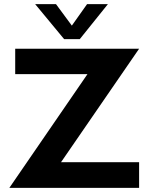

<svg xmlns="http://www.w3.org/2000/svg" viewBox="-20 -902 713 922"><path d="M273 -123H648V0H25L400 -546H53V-668H648ZM288 -714 149 -882H249L325 -779L398 -882H498L363 -714Z"/></svg>

Font: Madhuban SemiBold
Style: Regular
Weight: 600
Designer: jaikishan Patel
Foundry: MagicType
Version: Version 1.000